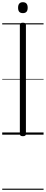

<svg xmlns="http://www.w3.org/2000/svg" viewBox="-20 -1221 415 1741"><path d="M188 14Q173 14 166.5 9Q160 4 160 -5V-996Q160 -1006 167 -1010.5Q174 -1015 187 -1015Q201 -1015 208 -1010.5Q215 -1006 215 -996V-5Q215 4 208.5 9Q202 14 188 14ZM188 -1102Q165 -1102 154.5 -1114Q144 -1126 144 -1151Q144 -1176 155 -1188.5Q166 -1201 187 -1201Q209 -1201 220 -1188.5Q231 -1176 231 -1151Q231 -1126 220 -1114Q209 -1102 188 -1102ZM0 490H375V500H0ZM0 -20H375V0H0ZM0 -505H375V-500H0ZM0 -1010H375V-1000H0Z"/></svg>

Font: Playwrite ES Deco Guides
Style: Regular
Weight: 400
Designer: Veronika Burian, José Scaglione
Foundry: TypeTogether
Version: Version 1.003